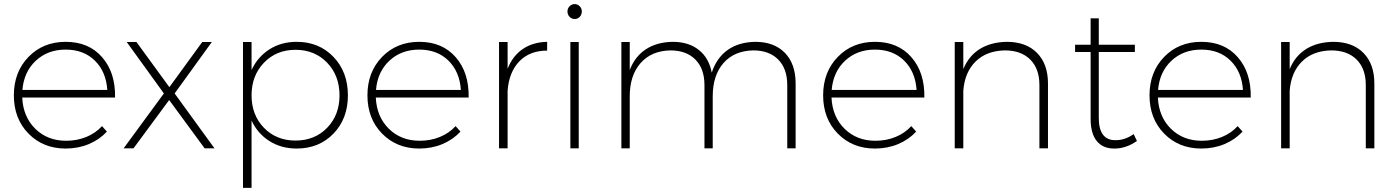

<svg xmlns="http://www.w3.org/2000/svg" viewBox="-20 -727 6843 941"><path d="M301.8 -522Q415 -522 480.7 -446.5Q546.4 -371.1 543.9 -249H88.9Q93.3 -154.3 153.1 -95.7Q212.9 -37.1 304.2 -37.1Q357.4 -37.1 402.8 -55.7Q448.2 -74.2 480 -108.9L503.9 -82Q467.3 -42.5 415.3 -20.8Q363.3 1 301.8 1Q191.4 1 119.6 -72.3Q47.9 -145.5 47.9 -259.8Q47.9 -374 119.6 -448Q191.4 -522 301.8 -522ZM89.8 -286.1H505.9Q500 -375.5 445.1 -429.7Q390.1 -483.9 301.8 -483.9Q213.9 -483.9 155.5 -429.4Q97.2 -375 89.8 -286.1Z M601.1 -521H648.9L810.1 -299.8L971.2 -521H1018.1L835.9 -269L1031.2 0H982.9L809.1 -236.8L634.3 0H585.9L783.2 -269Z M1434.1 -522Q1543.5 -522 1614.3 -448.2Q1685.1 -374.5 1685.1 -259.8Q1685.1 -145.5 1614.5 -72.3Q1543.9 1 1434.1 1Q1358.4 1 1300.5 -35.6Q1242.7 -72.3 1212.9 -136.2V193.8H1170.9V-521H1212.9V-383.8Q1242.7 -448.2 1300.5 -485.1Q1358.4 -522 1434.1 -522ZM1428.2 -38.1Q1522.5 -38.1 1583.3 -100.6Q1644 -163.1 1644 -259.8Q1644 -356.4 1583.3 -419.7Q1522.5 -482.9 1428.2 -482.9Q1334.5 -482.9 1273.7 -419.7Q1212.9 -356.4 1212.9 -259.8Q1212.9 -163.1 1273.7 -100.6Q1334.5 -38.1 1428.2 -38.1Z M2034.7 -522Q2147.9 -522 2213.6 -446.5Q2279.3 -371.1 2276.9 -249H1821.8Q1826.2 -154.3 1886 -95.7Q1945.8 -37.1 2037.1 -37.1Q2090.3 -37.1 2135.7 -55.7Q2181.2 -74.2 2212.9 -108.9L2236.8 -82Q2200.2 -42.5 2148.2 -20.8Q2096.2 1 2034.7 1Q1924.3 1 1852.5 -72.3Q1780.8 -145.5 1780.8 -259.8Q1780.8 -374 1852.5 -448Q1924.3 -522 2034.7 -522ZM1822.8 -286.1H2238.8Q2232.9 -375.5 2178 -429.7Q2123 -483.9 2034.7 -483.9Q1946.8 -483.9 1888.4 -429.4Q1830.1 -375 1822.8 -286.1Z M2467.8 -390.1Q2492.7 -453.1 2542.2 -486.8Q2591.8 -520.5 2661.6 -522V-479Q2576.2 -479 2525.4 -426.5Q2474.6 -374 2467.8 -282.2V0H2425.8V-521H2467.8Z M2831.5 -670.9Q2831.5 -655.3 2821.3 -644.5Q2811 -633.8 2796.4 -633.8Q2781.7 -633.8 2771.5 -644.5Q2761.2 -655.3 2761.2 -670.9Q2761.2 -686 2771.7 -696.5Q2782.2 -707 2796.4 -707Q2810.5 -707 2821 -696.5Q2831.5 -686 2831.5 -670.9ZM2775.4 -521H2816.4V0H2775.4Z M3681.2 -522Q3774.4 -522 3826.9 -467.8Q3879.4 -413.6 3879.4 -317.9V0H3838.4V-310.1Q3838.4 -390.1 3794.2 -435.1Q3750 -480 3671.4 -480Q3578.1 -478 3525.6 -417.7Q3473.1 -357.4 3473.1 -254.9V0H3432.6V-310.1Q3432.6 -390.1 3388.2 -435.1Q3343.8 -480 3265.6 -480Q3172.4 -478 3119.4 -417.7Q3066.4 -357.4 3066.4 -254.9V0H3025.4V-521H3066.4V-383.8Q3091.8 -450.2 3145.3 -485.4Q3198.7 -520.5 3276.4 -522Q3355 -522 3404.8 -482.4Q3454.6 -442.9 3468.3 -371.1Q3492.2 -443.8 3546.4 -482.2Q3600.6 -520.5 3681.2 -522Z M4268.1 -522Q4381.3 -522 4447 -446.5Q4512.7 -371.1 4510.3 -249H4055.2Q4059.6 -154.3 4119.4 -95.7Q4179.2 -37.1 4270.5 -37.1Q4323.7 -37.1 4369.1 -55.7Q4414.6 -74.2 4446.3 -108.9L4470.2 -82Q4433.6 -42.5 4381.6 -20.8Q4329.6 1 4268.1 1Q4157.7 1 4085.9 -72.3Q4014.2 -145.5 4014.2 -259.8Q4014.2 -374 4085.9 -448Q4157.7 -522 4268.1 -522ZM4056.2 -286.1H4472.2Q4466.3 -375.5 4411.4 -429.7Q4356.4 -483.9 4268.1 -483.9Q4180.2 -483.9 4121.8 -429.4Q4063.5 -375 4056.2 -286.1Z M4914.1 -522Q5009.3 -522 5062.7 -467.5Q5116.2 -413.1 5116.2 -317.9V0H5074.2V-310.1Q5074.2 -390.1 5029.3 -435.1Q4984.4 -480 4904.3 -480Q4814.5 -478 4761.2 -425.3Q4708 -372.6 4701.2 -282.2V0H4659.2V-521H4701.2V-388.2Q4727.5 -452.6 4781.7 -486.6Q4835.9 -520.5 4914.1 -522Z M5536.1 -69.8 5552.2 -36.1Q5498.5 1 5443.4 1Q5386.7 2 5356 -34.9Q5325.2 -71.8 5325.2 -144V-472.2H5249V-507.8H5325.2V-637.2H5365.2V-507.8H5542V-472.2H5365.2V-148.9Q5365.2 -93.8 5386.2 -66.4Q5407.2 -39.1 5448.2 -40Q5494.1 -40 5536.1 -69.8Z M5867.7 -522Q5981 -522 6046.6 -446.5Q6112.3 -371.1 6109.9 -249H5654.8Q5659.2 -154.3 5719 -95.7Q5778.8 -37.1 5870.1 -37.1Q5923.3 -37.1 5968.8 -55.7Q6014.2 -74.2 6045.9 -108.9L6069.8 -82Q6033.2 -42.5 5981.2 -20.8Q5929.2 1 5867.7 1Q5757.3 1 5685.5 -72.3Q5613.8 -145.5 5613.8 -259.8Q5613.8 -374 5685.5 -448Q5757.3 -522 5867.7 -522ZM5655.8 -286.1H6071.8Q6065.9 -375.5 6011 -429.7Q5956.1 -483.9 5867.7 -483.9Q5779.8 -483.9 5721.4 -429.4Q5663.1 -375 5655.8 -286.1Z M6513.7 -522Q6608.9 -522 6662.4 -467.5Q6715.8 -413.1 6715.8 -317.9V0H6673.8V-310.1Q6673.8 -390.1 6628.9 -435.1Q6584 -480 6503.9 -480Q6414.1 -478 6360.8 -425.3Q6307.6 -372.6 6300.8 -282.2V0H6258.8V-521H6300.8V-388.2Q6327.1 -452.6 6381.3 -486.6Q6435.5 -520.5 6513.7 -522Z"/></svg>

Font: Montserrat-Arabic ExtraLight
Style: Regular
Weight: 275
Designer: Mohamed Gaber
Foundry: Kief Type Foundry
Version: Version 5.008;PS 005.008;hotconv 1.0.88;makeotf.lib2.5.64775